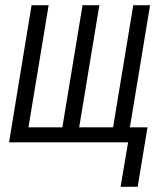

<svg xmlns="http://www.w3.org/2000/svg" viewBox="-20 -550 640 742"><path d="M446 172 475 0H15L102 -530H168L90 -58H221L299 -530H364L286 -58H417L495 -530H560L482 -58H550L512 172Z"/></svg>

Font: Iosevka Curly LtExObl
Style: Regular
Weight: 300
Width: 7
Italic angle: -9°
Monospace: yes
Designer: Belleve Invis
Foundry: Belleve Invis
Version: Version 11.1.0; ttfautohint (v1.8.3)